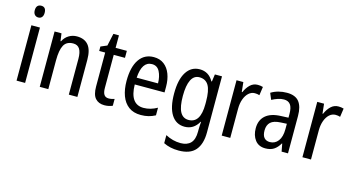

<svg xmlns="http://www.w3.org/2000/svg" viewBox="-98 -1148 3306 1799"><g transform="rotate(15 1555.0 -249.0)"><path d="M114 -738Q161 -738 161 -681Q161 -654 148.5 -639Q136 -624 114 -624Q92 -624 78.5 -639Q65 -654 65 -681Q65 -710 78 -724Q91 -738 114 -738ZM154 -537V0H71V-537Z M511 -547Q585 -547 623 -501.5Q661 -456 661 -360V0H578V-347Q578 -410 558 -442Q538 -474 495 -474Q431 -474 405 -426.5Q379 -379 379 -279V0H296V-537H363L373 -464H378Q398 -504 433.5 -525.5Q469 -547 511 -547Z M947 -62Q961 -62 976 -65Q991 -68 1003 -72V-6Q988 1 967.5 5.5Q947 10 924 10Q868 10 836.5 -25Q805 -60 805 -140V-469H747V-512L808 -538L834 -658H888V-537H997V-469H888V-148Q888 -105 902 -83.5Q916 -62 947 -62Z M1258 -546Q1317 -546 1357.5 -515Q1398 -484 1418.5 -430Q1439 -376 1439 -308V-252H1150Q1153 -61 1285 -61Q1352 -61 1417 -98V-24Q1385 -7 1351.5 1.5Q1318 10 1277 10Q1206 10 1159.5 -24.5Q1113 -59 1090 -121Q1067 -183 1067 -265Q1067 -400 1117 -473Q1167 -546 1258 -546ZM1258 -478Q1161 -478 1151 -318H1358Q1357 -385 1333 -431.5Q1309 -478 1258 -478Z M1704 -547Q1746 -547 1779 -527.5Q1812 -508 1836 -466H1841L1851 -537H1920V7Q1920 120 1868.5 180Q1817 240 1706 240Q1622 240 1559 208V130Q1630 168 1706 168Q1769 168 1803 133Q1837 98 1837 22V5Q1837 -10 1838 -32Q1839 -54 1841 -74H1837Q1790 10 1702 10Q1619 10 1573.5 -61Q1528 -132 1528 -266Q1528 -402 1574.5 -474.5Q1621 -547 1704 -547ZM1719 -474Q1666 -474 1639.5 -420.5Q1613 -367 1613 -265Q1613 -161 1640 -111Q1667 -61 1722 -61Q1837 -61 1837 -245V-269Q1837 -377 1808.5 -425.5Q1780 -474 1719 -474Z M2265 -547Q2277 -547 2290 -545.5Q2303 -544 2316 -540L2304 -457Q2284 -464 2259 -464Q2226 -464 2200 -440.5Q2174 -417 2159 -376Q2144 -335 2144 -282V0H2061V-537H2127L2137 -443H2142Q2162 -489 2192.5 -518Q2223 -547 2265 -547Z M2549 -546Q2631 -546 2667.5 -499.5Q2704 -453 2704 -363V0H2642L2628 -75H2625Q2600 -32 2567.5 -11Q2535 10 2485 10Q2420 10 2385.5 -35.5Q2351 -81 2351 -150Q2351 -229 2402 -273.5Q2453 -318 2552 -321L2622 -324V-359Q2622 -422 2601 -450Q2580 -478 2538 -478Q2510 -478 2481 -468.5Q2452 -459 2422 -443L2396 -505Q2428 -525 2467 -535.5Q2506 -546 2549 -546ZM2565 -262Q2496 -259 2466 -231Q2436 -203 2436 -151Q2436 -103 2456 -80.5Q2476 -58 2511 -58Q2561 -58 2591.5 -98Q2622 -138 2622 -213V-265Z M3048 -547Q3060 -547 3073 -545.5Q3086 -544 3099 -540L3087 -457Q3067 -464 3042 -464Q3009 -464 2983 -440.5Q2957 -417 2942 -376Q2927 -335 2927 -282V0H2844V-537H2910L2920 -443H2925Q2945 -489 2975.5 -518Q3006 -547 3048 -547Z"/></g></svg>

Font: Noto Sans Myanmar Condensed
Style: Regular
Weight: 400
Width: 3
Designer: Monotype Design Team
Foundry: Monotype Imaging Inc.
Version: Version 2.107; ttfautohint (v1.8.4.7-5d5b)